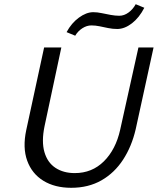

<svg xmlns="http://www.w3.org/2000/svg" viewBox="-20 -884 751 914"><path d="M319 10Q241 10 186.5 -23.5Q132 -57 109.5 -119Q87 -181 105 -265L190 -658H272L192 -283Q177 -210 191.5 -160Q206 -110 244 -85Q282 -60 336 -60Q418 -60 474.5 -116Q531 -172 552 -266L639 -658H711L626 -269Q607 -187 566 -124Q525 -61 463 -25.5Q401 10 319 10ZM338 -714 297 -731Q320 -774 355.5 -800Q391 -826 424 -826Q443 -826 464 -821.5Q485 -817 507 -813Q529 -809 548 -809Q571 -809 592 -824.5Q613 -840 626 -864L667 -847Q643 -800 608 -773Q573 -746 538 -746Q516 -746 494.5 -750.5Q473 -755 453.5 -759Q434 -763 415 -763Q393 -763 372 -749.5Q351 -736 338 -714Z"/></svg>

Font: Ysabeau Infant Medium
Style: Italic
Weight: 500
Italic angle: -12°
Designer: Christian Thalmann (Catharsis Fonts)
Version: Version 2.001;gftools[0.9.30]; featfreeze: ss01,ss02,lnum